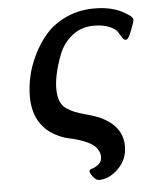

<svg xmlns="http://www.w3.org/2000/svg" viewBox="-52 -566 647 815"><g transform="rotate(-5 271.0 -158.5)"><path d="M75.2 -172.9Q75.2 -212.9 84.7 -257.3Q94.2 -301.8 117.7 -349.9Q141.1 -397.9 174.6 -435.5Q208 -473.1 261.5 -497.6Q314.9 -522 379.9 -522Q461.9 -522 514.2 -487.8Q526.4 -480 530.3 -477.1Q534.2 -474.1 538.1 -469Q542 -463.9 542 -459Q542 -454.1 528.6 -418.5Q515.1 -382.8 506.8 -378.9Q504.9 -377.9 501 -377.9Q494.1 -377.9 487.1 -388.9Q480 -399.9 471.9 -413.3Q463.9 -426.8 437.5 -438Q411.1 -449.2 371.1 -449.2Q317.9 -449.2 279.1 -418.2Q240.2 -387.2 222.7 -341.6Q205.1 -295.9 197.5 -260Q189.9 -224.1 189.9 -198.2Q189.9 -165 198.5 -143.6Q207 -122.1 225.1 -110.1Q243.2 -98.1 260 -91.6Q276.9 -85 306.4 -76.9Q335.9 -68.8 354 -62Q459 -19 459 71.8Q459 127.9 419.9 166.5Q380.9 205.1 337.9 205.1Q323.7 205.1 311.8 188.5Q299.8 171.9 299.8 164.1Q299.8 158.2 313.5 154.1Q327.1 149.9 340.6 138.9Q354 127.9 354 106Q354 85 335.9 64.9Q318.8 47.9 287.4 35.9Q255.9 23.9 226.3 18.1Q196.8 12.2 163.3 -6.3Q129.9 -24.9 107.9 -56.2Q75.2 -103 75.2 -172.9Z"/></g></svg>

Font: CMU Sans Serif
Style: BoldOblique
Weight: 700
Italic angle: -12°
Version: Version 0.7.0